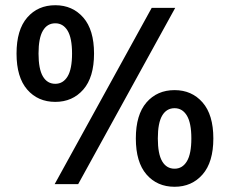

<svg xmlns="http://www.w3.org/2000/svg" viewBox="-20 -705 880 735"><path d="M191.7 -315Q125 -315 84.2 -362.1Q43.3 -409.2 43.3 -500Q43.3 -590.8 84.2 -637.9Q125 -685 191.7 -685Q257.5 -685 298.8 -637.9Q340 -590.8 340 -500Q340 -409.2 298.8 -362.1Q257.5 -315 191.7 -315ZM191.7 -384.2Q221.7 -384.2 238.8 -412.5Q255.8 -440.8 255.8 -500Q255.8 -559.2 238.8 -587.5Q221.7 -615.8 191.7 -615.8Q160.8 -615.8 144.2 -587.5Q127.5 -559.2 127.5 -500Q127.5 -440.8 144.2 -412.5Q160.8 -384.2 191.7 -384.2ZM648.3 10Q581.7 10 540.8 -37.1Q500 -84.2 500 -175Q500 -265.8 540.8 -312.9Q581.7 -360 648.3 -360Q714.2 -360 755.4 -312.9Q796.7 -265.8 796.7 -175Q796.7 -84.2 755.4 -37.1Q714.2 10 648.3 10ZM648.3 -59.2Q678.3 -59.2 695.4 -87.5Q712.5 -115.8 712.5 -175Q712.5 -234.2 695.4 -262.5Q678.3 -290.8 648.3 -290.8Q617.5 -290.8 600.8 -262.5Q584.2 -234.2 584.2 -175Q584.2 -115.8 600.8 -87.5Q617.5 -59.2 648.3 -59.2ZM189.2 0 560.8 -675H650.8L279.2 0Z"/></svg>

Font: Funnel Sans Light Medium
Style: Regular
Weight: 500
Version: Version 1.000